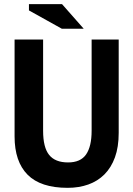

<svg xmlns="http://www.w3.org/2000/svg" viewBox="-20 -890 640 922"><path d="M420 -700H550V-252Q550 -184 532 -134.5Q514 -85 481.5 -52.5Q449 -20 404 -4Q359 12 305 12Q175 12 112.5 -51Q50 -114 50 -235V-700H187V-262Q187 -182 216 -146Q245 -110 307 -110Q367 -110 393.5 -148.5Q420 -187 420 -262ZM382 -752H277L119 -840V-870H278Z"/></svg>

Font: PT Mono
Style: Bold
Weight: 700
Monospace: yes
Designer: A.Korolkova, I.Chaeva
Foundry: ParaType Ltd
Version: Version 1.000 OFL